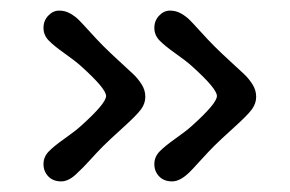

<svg xmlns="http://www.w3.org/2000/svg" viewBox="-20 -530 546 362"><path d="M338 -206Q320 -188 304.5 -188Q289 -188 280 -197.5Q271 -207 271 -220.5Q271 -234 280.5 -244Q290 -254 310.5 -268.5Q331 -283 341 -292Q389 -335 389 -349Q389 -363 341 -406Q331 -415 310.5 -429.5Q290 -444 280.5 -454Q271 -464 271 -477.5Q271 -491 280 -500.5Q289 -510 300.5 -510Q312 -510 321.5 -504.5Q331 -499 337.5 -492.5Q344 -486 358.5 -470Q373 -454 384.5 -442.5Q396 -431 414 -414.5Q432 -398 440.5 -390Q449 -382 456 -371Q463 -360 463 -347.5Q463 -335 455 -324Q447 -313 421 -289.5Q395 -266 384 -255Q373 -244 358.5 -228Q344 -212 338 -206ZM128 -206Q111 -188 95.5 -188Q80 -188 71 -197.5Q62 -207 62 -220.5Q62 -234 71.5 -244Q81 -254 101.5 -268.5Q122 -283 132 -292Q180 -335 180 -349Q180 -363 132 -406Q122 -415 101.5 -429.5Q81 -444 71.5 -454Q62 -464 62 -477.5Q62 -491 71 -500.5Q80 -510 91.5 -510Q103 -510 112.5 -504.5Q122 -499 128.5 -492.5Q135 -486 149.5 -470Q164 -454 175.5 -442.5Q187 -431 205 -414.5Q223 -398 231.5 -390Q240 -382 247 -371Q254 -360 254 -347.5Q254 -335 246 -324Q238 -313 212 -289.5Q186 -266 175 -255Q164 -244 149.5 -228Q135 -212 128 -206Z"/></svg>

Font: Delius
Style: Regular
Weight: 400
Designer: Natalia Raices
Foundry: Natalia Raices
Version: Version 1.001